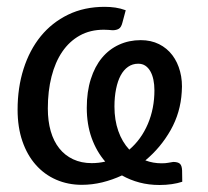

<svg xmlns="http://www.w3.org/2000/svg" viewBox="-20 -534 610 562"><path d="M315 -222Q315 -183 326.2 -150.8Q337.5 -118.5 358.5 -96Q393.5 -126 412.8 -171.2Q432 -216.5 432 -269.5Q432 -286.5 429 -300.8Q426 -315 420 -325.5Q414 -336 405.2 -341.8Q396.5 -347.5 384.5 -347.5Q368 -347.5 355 -338.5Q342 -329.5 333.2 -313.2Q324.5 -297 319.8 -273.8Q315 -250.5 315 -222ZM513.5 -2Q500 2.5 483 5Q466 7.5 447 7.5Q415.5 7.5 388.2 0.2Q361 -7 337 -20.5Q309 -7.5 279.2 -0.2Q249.5 7 219.5 7Q179 7 144.5 -8Q110 -23 84.8 -51.5Q59.5 -80 45.5 -120.8Q31.5 -161.5 31.5 -213Q31.5 -277.5 49 -332.5Q66.5 -387.5 99.2 -427.8Q132 -468 179.2 -491Q226.5 -514 286.5 -514Q302.5 -514 317.8 -511.8Q333 -509.5 348 -504L338.5 -468.5Q335 -454 327.8 -449.8Q320.5 -445.5 309.5 -445.5Q304 -446 297.2 -446.5Q290.5 -447 284 -447Q244 -447 213.5 -430Q183 -413 162.2 -382.5Q141.5 -352 130.8 -309.8Q120 -267.5 120 -216.5Q120 -179.5 128.5 -150Q137 -120.5 153.5 -99.8Q170 -79 194 -67.8Q218 -56.5 248.5 -56.5Q269 -56.5 288 -61Q262.5 -90.5 248.2 -130.2Q234 -170 234 -218.5Q234 -265.5 245.8 -302.5Q257.5 -339.5 278.5 -364.8Q299.5 -390 328.5 -403.2Q357.5 -416.5 392 -416.5Q422 -416.5 445.5 -404.8Q469 -393 484.5 -372.5Q500 -352 507.2 -324.5Q514.5 -297 512 -265Q508.5 -204.5 479.5 -153.2Q450.5 -102 405.5 -64.5Q428 -56 453 -56Q464.5 -56 472.2 -57.5Q480 -59 487 -60Q501 -60 506.8 -54.5Q512.5 -49 513 -35Z"/></svg>

Font: Lato 2
Style: Italic
Weight: 400
Italic angle: -7°
Designer: Lukasz Dziedzic with Adam Twardoch and Botio Nikoltchev
Foundry: tyPoland Lukasz Dziedzic
Version: Version 2.015; 2015-08-06; http://www.latofonts.com/